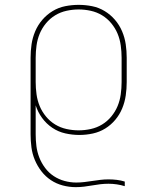

<svg xmlns="http://www.w3.org/2000/svg" viewBox="-20 -548 640 791"><path d="M292 223Q265 223 238.5 216Q212 209 189.5 194Q167 179 150.5 157.5Q134 136 123.5 111Q113 86 109.5 59Q106 32 106 5V-310Q106 -338 110 -365.5Q114 -393 125 -419Q136 -445 154.5 -466.5Q173 -488 197 -502.5Q221 -517 248.5 -522.5Q276 -528 304 -528Q332 -528 359.5 -522.5Q387 -517 411 -502.5Q435 -488 453.5 -466.5Q472 -445 483 -419Q494 -393 498 -365.5Q502 -338 502 -310V-210Q502 -182 498 -154.5Q494 -127 483.5 -101.5Q473 -76 455 -54.5Q437 -33 413.5 -18.5Q390 -4 362.5 2Q335 8 307 8Q278 8 249 1.5Q220 -5 195.5 -21.5Q171 -38 153.5 -62Q136 -86 127 -114V5Q127 30 130 54Q133 78 142 101Q151 124 166 144Q181 164 201.5 177.5Q222 191 246 197.5Q270 204 294 204Q311 204 327.5 202Q344 200 360.5 197.5Q377 195 393.5 193Q410 191 427 191Q444 191 461 193Q478 195 494 200V219Q478 214 461 211.5Q444 209 427 209Q410 209 393 211Q376 213 359.5 216Q343 219 326 221Q309 223 292 223ZM304 -11Q329 -11 354 -16.5Q379 -22 400.5 -35Q422 -48 438.5 -68Q455 -88 464.5 -111Q474 -134 477.5 -159.5Q481 -185 481 -210V-310Q481 -335 477.5 -360.5Q474 -386 464.5 -409Q455 -432 438.5 -452Q422 -472 400.5 -485Q379 -498 354 -503.5Q329 -509 304 -509Q279 -509 254 -503.5Q229 -498 207.5 -485Q186 -472 169.5 -452Q153 -432 143.5 -409Q134 -386 130.5 -360.5Q127 -335 127 -310V-210Q127 -185 130.5 -159.5Q134 -134 143.5 -111Q153 -88 169.5 -68Q186 -48 207.5 -35Q229 -22 254 -16.5Q279 -11 304 -11Z"/></svg>

Font: Iosevka HT Thin Extended
Style: Regular
Weight: 100
Width: 7
Monospace: yes
Designer: Belleve Invis
Foundry: Belleve Invis
Version: Version 32.3.0; ttfautohint (v1.8.4)